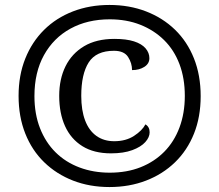

<svg xmlns="http://www.w3.org/2000/svg" viewBox="-20 -745 885 775"><path d="M422 10Q342 10 275 -16Q208 -42 158.5 -90Q109 -138 82 -206Q55 -274 55 -358Q55 -441 82 -508.5Q109 -576 158 -624.5Q207 -673 274.5 -699Q342 -725 422 -725Q502 -725 569.5 -699Q637 -673 686.5 -625Q736 -577 763 -509Q790 -441 790 -357Q790 -273 763 -205.5Q736 -138 686.5 -90Q637 -42 569.5 -16Q502 10 422 10ZM428 -126Q359 -126 312.5 -155Q266 -184 242.5 -236Q219 -288 219 -358Q219 -426 244.5 -477.5Q270 -529 319.5 -558.5Q369 -588 442 -588Q490 -588 521 -578Q552 -568 567.5 -550Q583 -532 583 -510Q583 -488 562.5 -475Q542 -462 513 -462Q513 -490 497 -515Q481 -540 440 -540Q368 -540 338 -493Q308 -446 308 -358Q308 -300 323.5 -259Q339 -218 369 -196.5Q399 -175 441 -175Q488 -175 521 -196.5Q554 -218 567 -243Q584 -233 584 -211Q584 -191 566.5 -171.5Q549 -152 514 -139Q479 -126 428 -126ZM423 -48Q492 -48 547.5 -70Q603 -92 643 -132.5Q683 -173 704.5 -230.5Q726 -288 726 -358Q726 -429 704.5 -486Q683 -543 642.5 -583Q602 -623 546.5 -645Q491 -667 423 -667Q333 -667 264.5 -629.5Q196 -592 157.5 -522.5Q119 -453 119 -357Q119 -285 141.5 -227.5Q164 -170 204.5 -130Q245 -90 301 -69Q357 -48 423 -48Z"/></svg>

Font: Noto Serif Kannada SemiBold
Style: Regular
Weight: 600
Version: Version 2.003